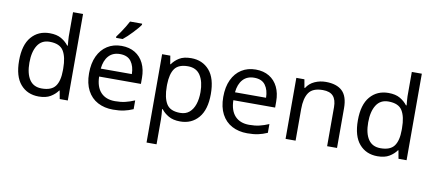

<svg xmlns="http://www.w3.org/2000/svg" viewBox="-83 -1093 3757 1661"><g transform="rotate(10 1795.5 -263.0)"><path d="M275 10Q175 10 115 -59.5Q55 -129 55 -267Q55 -405 115.5 -475.5Q176 -546 276 -546Q338 -546 377.5 -523Q417 -500 442 -467H448Q447 -480 444.5 -505.5Q442 -531 442 -546V-760H530V0H459L446 -72H442Q418 -38 378 -14Q338 10 275 10ZM289 -63Q374 -63 408.5 -109.5Q443 -156 443 -250V-266Q443 -366 410 -419.5Q377 -473 288 -473Q217 -473 181.5 -416.5Q146 -360 146 -265Q146 -169 181.5 -116Q217 -63 289 -63Z M907 -546Q976 -546 1025.5 -516Q1075 -486 1101.5 -431.5Q1128 -377 1128 -304V-251H761Q763 -160 807.5 -112.5Q852 -65 932 -65Q983 -65 1022.5 -74.5Q1062 -84 1104 -102V-25Q1063 -7 1023 1.5Q983 10 928 10Q852 10 793.5 -21Q735 -52 702.5 -113.5Q670 -175 670 -264Q670 -352 699.5 -415Q729 -478 782.5 -512Q836 -546 907 -546ZM906 -474Q843 -474 806.5 -433.5Q770 -393 763 -321H1036Q1035 -389 1004 -431.5Q973 -474 906 -474ZM1048 -756Q1039 -742 1022 -722Q1005 -702 984.5 -680.5Q964 -659 943.5 -639.5Q923 -620 905 -606H847V-618Q862 -637 879.5 -663Q897 -689 914 -716.5Q931 -744 942 -766H1048Z M1519 -546Q1618 -546 1678.5 -477Q1739 -408 1739 -269Q1739 -132 1678.5 -61Q1618 10 1518 10Q1456 10 1415.5 -13.5Q1375 -37 1352 -68H1346Q1348 -51 1350 -25Q1352 1 1352 20V240H1264V-536H1336L1348 -463H1352Q1376 -498 1415 -522Q1454 -546 1519 -546ZM1503 -472Q1421 -472 1387.5 -426Q1354 -380 1352 -286V-269Q1352 -170 1384.5 -116.5Q1417 -63 1505 -63Q1554 -63 1585.5 -90Q1617 -117 1632.5 -163.5Q1648 -210 1648 -270Q1648 -362 1612.5 -417Q1577 -472 1503 -472Z M2086 -546Q2155 -546 2204.5 -516Q2254 -486 2280.5 -431.5Q2307 -377 2307 -304V-251H1940Q1942 -160 1986.5 -112.5Q2031 -65 2111 -65Q2162 -65 2201.5 -74.5Q2241 -84 2283 -102V-25Q2242 -7 2202 1.5Q2162 10 2107 10Q2031 10 1972.5 -21Q1914 -52 1881.5 -113.5Q1849 -175 1849 -264Q1849 -352 1878.5 -415Q1908 -478 1961.5 -512Q2015 -546 2086 -546ZM2085 -474Q2022 -474 1985.5 -433.5Q1949 -393 1942 -321H2215Q2214 -389 2183 -431.5Q2152 -474 2085 -474Z M2701 -546Q2797 -546 2846 -499.5Q2895 -453 2895 -349V0H2808V-343Q2808 -408 2779 -440Q2750 -472 2688 -472Q2599 -472 2565 -422Q2531 -372 2531 -278V0H2443V-536H2514L2527 -463H2532Q2558 -505 2604 -525.5Q2650 -546 2701 -546Z M3251 10Q3151 10 3091 -59.5Q3031 -129 3031 -267Q3031 -405 3091.5 -475.5Q3152 -546 3252 -546Q3314 -546 3353.5 -523Q3393 -500 3418 -467H3424Q3423 -480 3420.5 -505.5Q3418 -531 3418 -546V-760H3506V0H3435L3422 -72H3418Q3394 -38 3354 -14Q3314 10 3251 10ZM3265 -63Q3350 -63 3384.5 -109.5Q3419 -156 3419 -250V-266Q3419 -366 3386 -419.5Q3353 -473 3264 -473Q3193 -473 3157.5 -416.5Q3122 -360 3122 -265Q3122 -169 3157.5 -116Q3193 -63 3265 -63Z"/></g></svg>

Font: Noto Sans Bamum
Style: Regular
Weight: 400
Designer: Monotype Design Team
Foundry: Monotype Imaging Inc.
Version: Version 2.001